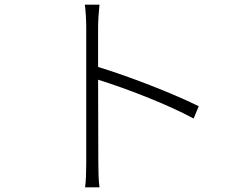

<svg xmlns="http://www.w3.org/2000/svg" viewBox="-20 -784 1040 826"><path d="M835 -327C720 -384 533 -456 402 -496V-669C402 -693 405 -736 408 -764H345C349 -735 351 -693 351 -669V-84C351 -48 350 -5 346 22H408C404 -6 403 -50 403 -84L402 -441C513 -407 702 -335 813 -274Z"/></svg>

Font: Source Han Sans SC Light
Style: Regular
Weight: 300
Designer: Ryoko NISHIZUKA (kana & ideographs); Paul D. Hunt (Latin, Greek & Cyrillic); Wenlong ZHANG (bopomofo); Sandoll Communica
Foundry: Adobe Systems Incorporated
Version: Version 1.004;PS 1.004;hotconv 1.0.82;makeotf.lib2.5.63406